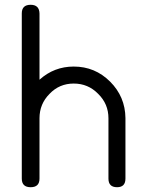

<svg xmlns="http://www.w3.org/2000/svg" viewBox="-20 -782 665 802"><path d="M504 -36V-71V-216V-288V-289C503.3 -348.3 482 -399 440 -441C398 -483 347.3 -504 288 -504C233.3 -504 185.7 -485.7 145 -449V-469V-726C144.3 -750 132 -762 108 -762C83.3 -762 71 -750 71 -726V-554V-469V-324V-288V-84V-36C71 -12 83.3 0 108 0C132.7 0 145 -12 145 -36V-288C145 -328 159 -362 187 -390C214.3 -418.7 248 -433 288 -433C328 -433 362 -418.7 390 -390C418.7 -362 433 -328 433 -288V-216V-71V-36C433 -12 445 0 469 0C492.3 0 504 -12 504 -36Z"/></svg>

Font: Semi-Coder
Style: Regular
Weight: 400
Version: 0.1000